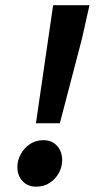

<svg xmlns="http://www.w3.org/2000/svg" viewBox="-20 -690 371 722"><path d="M115.1 -226.4 179.8 -670.4H316.5L288 -543.7L205 -226.4ZM116.1 12Q84.2 12 64.7 -8.9Q45.3 -29.9 45.3 -62.5Q45.3 -86.7 57.9 -109.9Q70.5 -133.2 92.3 -148Q114.2 -162.9 143.3 -162.9Q175.5 -162.9 194.6 -141.5Q213.8 -120.2 213.8 -88Q213.8 -63 201.7 -40.3Q189.6 -17.5 167.5 -2.7Q145.3 12 116.1 12Z"/></svg>

Font: Source Sans 3
Style: Italic
Weight: 200
Italic angle: -11°
Designer: Paul D. Hunt
Foundry: Adobe
Version: Version 3.046;hotconv 1.0.118;makeotfexe 2.5.65603